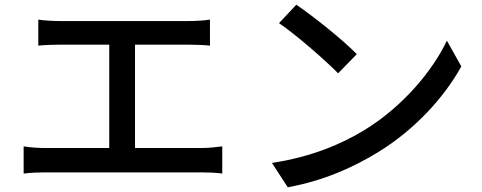

<svg xmlns="http://www.w3.org/2000/svg" viewBox="-20 -765 2040 812"><path d="M80 -146V-31C112 -35 144 -36 173 -36H833C854 -36 893 -35 920 -31V-146C894 -143 865 -139 833 -139H551V-576H778C807 -576 840 -575 868 -572V-682C841 -678 809 -676 778 -676H231C208 -676 168 -678 142 -682V-572C168 -575 209 -576 231 -576H442V-139H173C144 -139 110 -141 80 -146Z M1233 -745 1160 -667C1234 -617 1358 -508 1410 -455L1489 -536C1433 -594 1303 -698 1233 -745ZM1130 -76 1197 27C1352 -1 1479 -60 1580 -122C1736 -218 1859 -354 1931 -484L1870 -593C1809 -465 1684 -315 1523 -216C1427 -157 1297 -101 1130 -76Z"/></svg>

Font: Noto Sans CJK HK Medium
Style: Regular
Weight: 500
Designer: Ryoko NISHIZUKA 西塚涼子 (kana, bopomofo & ideographs); Paul D. Hunt (Latin, Greek & Cyrillic); Sandoll Communications 산돌커뮤니
Foundry: Adobe
Version: Version 2.004;hotconv 1.0.118;makeotfexe 2.5.65603